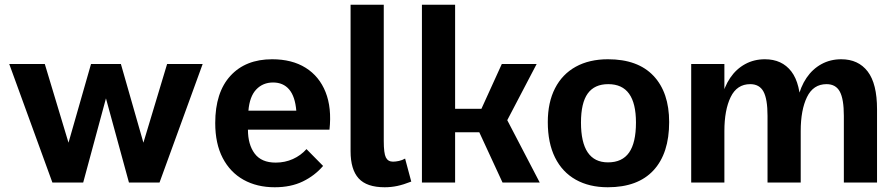

<svg xmlns="http://www.w3.org/2000/svg" viewBox="-20 -770 3775 810"><path d="M19 -500H169L269 -168L364 -500H490L585 -168L685 -500H835L653 0H524L427 -355L331 0H201Z M1139 20Q1064 20 1007.5 -11.5Q951 -43 919.5 -103.5Q888 -164 888 -251Q888 -380 952 -450Q1016 -520 1128 -520Q1212 -520 1269.5 -484Q1327 -448 1353.5 -381.5Q1380 -315 1370 -223H1026Q1026 -160 1054.5 -122Q1083 -84 1143 -84Q1182 -84 1215.5 -99Q1249 -114 1273 -141L1343 -70Q1308 -29 1257.5 -4.5Q1207 20 1139 20ZM1028 -303H1230Q1225 -363 1200 -392.5Q1175 -422 1132 -422Q1089 -422 1061 -392.5Q1033 -363 1028 -303Z M1715 -4Q1682 9 1656 14.5Q1630 20 1603 20Q1527 20 1493 -17.5Q1459 -55 1459 -132V-750H1599V-175Q1599 -123 1608 -105.5Q1617 -88 1638 -88Q1649 -88 1663 -91Q1677 -94 1689 -101Z M1760 -750H1900V0H1760ZM1792 -311H2011L2097 -500H2244L2120 -263L2257 0H2100L2002 -212H1797Z M2544 20Q2466 20 2409 -12Q2352 -44 2321.5 -105.5Q2291 -167 2291 -255Q2291 -338 2321.5 -397.5Q2352 -457 2409 -488.5Q2466 -520 2545 -520Q2671 -520 2737 -450Q2803 -380 2803 -255Q2803 -123 2737 -51.5Q2671 20 2544 20ZM2545 -85Q2605 -85 2634 -126.5Q2663 -168 2663 -253Q2663 -334 2634 -374.5Q2605 -415 2546 -415Q2488 -415 2459.5 -375.5Q2431 -336 2431 -253Q2431 -169 2459.5 -127Q2488 -85 2545 -85Z M2896 -500H3036V0H2896ZM3218 -281Q3218 -352 3201 -383.5Q3184 -415 3145 -415Q3089 -415 3062.5 -360.5Q3036 -306 3036 -217L3024 -278L3023 -351Q3035 -404 3060.5 -441.5Q3086 -479 3123.5 -499.5Q3161 -520 3207 -520Q3279 -520 3318.5 -468.5Q3358 -417 3358 -309V0H3218ZM3540 -281Q3540 -352 3523 -383.5Q3506 -415 3467 -415Q3411 -415 3384.5 -360.5Q3358 -306 3358 -217L3346 -278L3345 -351Q3357 -404 3382.5 -441.5Q3408 -479 3445.5 -499.5Q3483 -520 3529 -520Q3601 -520 3640.5 -468.5Q3680 -417 3680 -309V0H3540Z"/></svg>

Font: Moderustic SemiBold
Style: Regular
Weight: 600
Designer: Tural Alisoy
Foundry: TAFT Foundry
Version: Version 2.120